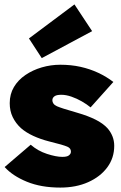

<svg xmlns="http://www.w3.org/2000/svg" viewBox="-20 -839 547 869"><path d="M253 10Q166 10 101.5 -16.5Q37 -43 1 -83L119 -184Q151 -156 192.5 -142.5Q234 -129 262 -129Q272 -129 279.5 -130.5Q287 -132 291.5 -135.5Q296 -139 298.5 -143Q301 -147 301 -153Q301 -168 285 -175Q276 -179 255.5 -185Q235 -191 202 -199Q163 -209 130.5 -224Q98 -239 75 -259Q51 -281 37.5 -309Q24 -337 24 -372Q24 -413 43 -445Q62 -477 95 -499.5Q128 -522 169 -534Q210 -546 253 -546Q302 -546 344.5 -536.5Q387 -527 424.5 -509.5Q462 -492 493 -468L390 -353Q373 -367 350.5 -380Q328 -393 303.5 -401.5Q279 -410 258 -410Q247 -410 239.5 -408.5Q232 -407 227 -403.5Q222 -400 219.5 -395.5Q217 -391 217 -385Q217 -377 222 -370Q227 -363 238 -358Q247 -354 268.5 -347Q290 -340 332 -328Q377 -315 411.5 -298Q446 -281 467 -258Q481 -242 489 -222Q497 -202 497 -179Q497 -124 465.5 -81.5Q434 -39 379 -14.5Q324 10 253 10ZM169 -576 111 -665 317 -819 397 -698Z"/></svg>

Font: Lexend Deca Black
Style: Regular
Weight: 900
Designer: Bonnie Shaver-Troup, Thomas Jockin
Foundry: Lexend
Version: Version 1.007